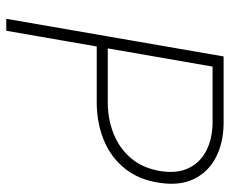

<svg xmlns="http://www.w3.org/2000/svg" viewBox="-82 -670 751 628"><g transform="rotate(90 294.0 -355.5)"><path d="M318.8 -295.9H111.3L116.7 -332H319.3Q373 -333 419.4 -352.1Q465.8 -371.1 497.3 -408.4Q528.8 -445.8 538.6 -501.5Q547.9 -555.7 530.5 -594Q513.2 -632.3 475.1 -652.8Q437 -673.3 384.3 -674.8H197.3L80.1 0H41L164.1 -710.9H384.3Q447.8 -710 494.9 -685.3Q542 -660.6 564.7 -614.3Q587.4 -567.9 577.6 -502.4Q567.9 -434.1 531.2 -388.4Q494.6 -342.8 439.7 -319.8Q384.8 -296.9 318.8 -295.9Z"/></g></svg>

Font: Roboto ExtraLight
Style: Italic
Weight: 250
Designer: Christian Robertson
Foundry: Google
Version: Version 3.009; 2024